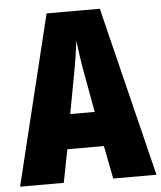

<svg xmlns="http://www.w3.org/2000/svg" viewBox="-52 -759 677 805"><g transform="rotate(-5 287.0 -357.0)"><path d="M392 0H574L398 -714H174L0 0H184L211 -139H365ZM310 -445 339 -285H236L266 -447C276 -500 284 -551 288 -589C293 -549 300 -498 310 -445Z"/></g></svg>

Font: Noto Sans Armenian ExtraCondensed Black
Style: Regular
Weight: 900
Width: 2
Designer: Monotype Design Team
Foundry: Monotype Imaging Inc.
Version: Version 2.008